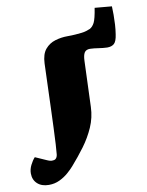

<svg xmlns="http://www.w3.org/2000/svg" viewBox="-162 -705 764 1000"><g transform="rotate(-10 220.0 -204.5)"><path d="M348 -432Q327 -432 318.5 -418.5Q310 -405 309 -376L300 -133Q298 -77 276 -27Q254 23 221 67.5Q188 112 151 154Q138 169 118 186.5Q98 204 72 216.5Q46 229 15 229Q-23 229 -45.5 208.5Q-68 188 -68 154Q-68 132 -57 110Q-46 88 -33 74L28 101Q37 105 44 106.5Q51 108 57 107Q65 107 70 103.5Q75 100 78 94Q81 88 82 80Q84 63 86 26.5Q88 -10 90 -59Q92 -108 94 -165.5Q96 -223 98 -282.5Q100 -342 102 -398Q104 -447 125.5 -472.5Q147 -498 179 -507.5Q211 -517 243 -517Q268 -517 286.5 -518.5Q305 -520 319 -521.5Q333 -523 344 -526.5Q355 -530 365 -534Q380 -542 390 -561.5Q400 -581 409 -638L499 -630Q500 -610 500 -585Q500 -560 498.5 -534Q497 -508 493 -483Q488 -447 475 -435Q462 -423 438 -423Q428 -423 416 -424.5Q404 -426 392.5 -427.5Q381 -429 370 -430.5Q359 -432 348 -432Z"/></g></svg>

Font: Literata Black
Style: Italic
Weight: 900
Italic angle: -2°
Designer: Latin by Veronika Burian and Jose Scaglione. Greek by Irene Vlachou. Cyrillic by Vera Evstafieva
Foundry: TypeTogether
Version: Version 3.002